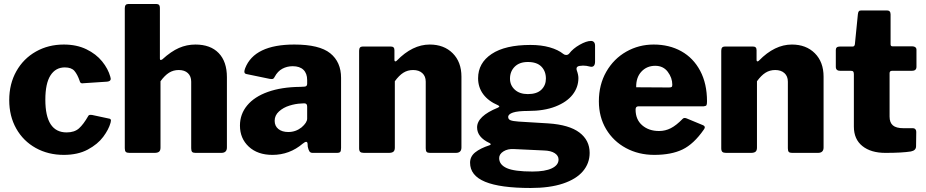

<svg xmlns="http://www.w3.org/2000/svg" viewBox="-20 -762 4615 957"><path d="M530 -379Q532 -371 532 -369Q532 -357 514 -355L393 -347Q392 -347 391 -346.5Q390 -346 388 -347Q380 -347 377 -359Q366 -391 351 -408.5Q336 -426 303 -426Q257 -426 231.5 -386Q206 -346 206 -265Q206 -102 312 -102Q351 -102 373.5 -122Q396 -142 420 -184Q422 -188 426 -189Q430 -190 439 -189L523 -171Q533 -170 533 -161Q533 -158 531 -150Q522 -117 494.5 -80Q467 -43 417.5 -16.5Q368 10 298 10Q220 10 158 -24.5Q96 -59 61 -121Q26 -183 26 -263Q26 -344 61.5 -407Q97 -470 159 -505Q221 -540 298 -540Q362 -540 410.5 -516.5Q459 -493 489 -456Q519 -419 530 -379Z M602 -23V-721Q602 -742 619 -742H760Q777 -742 777 -723V-470Q777 -463 781 -463Q784 -463 789 -466Q833 -506 872 -523Q911 -540 954 -540Q1029 -540 1070 -497.5Q1111 -455 1111 -377V-27Q1111 0 1083 0H954Q942 0 937.5 -5Q933 -10 933 -23V-355Q933 -382 916.5 -397.5Q900 -413 871 -413Q844 -413 822.5 -399.5Q801 -386 780 -357V-26Q780 -12 773 -6Q766 0 750 0H625Q612 0 607 -5Q602 -10 602 -23Z M1338 10Q1264 10 1220 -31Q1176 -72 1176 -136Q1176 -193 1212 -236.5Q1248 -280 1315.5 -304Q1383 -328 1475 -329L1495 -330Q1511 -330 1511 -344V-363Q1511 -396 1492.5 -414Q1474 -432 1439 -432Q1411 -432 1387.5 -419.5Q1364 -407 1349 -379Q1346 -373 1343 -370.5Q1340 -368 1334 -368Q1328 -368 1324 -369L1208 -393Q1198 -395 1198 -405Q1198 -411 1202 -422Q1248 -540 1447 -540Q1572 -540 1626 -496.5Q1680 -453 1680 -374V-25Q1680 -10 1676 -5Q1672 0 1659 0H1538Q1527 0 1522 -8Q1517 -16 1514 -31L1513 -46Q1512 -55 1506 -55Q1500 -55 1489 -46Q1423 10 1338 10ZM1496 -247 1480 -246Q1453 -245 1422.5 -235.5Q1392 -226 1370.5 -206.5Q1349 -187 1349 -160Q1349 -134 1367.5 -119Q1386 -104 1417 -104Q1454 -104 1483 -127Q1511 -151 1511 -171V-230Q1511 -239 1507.5 -243Q1504 -247 1496 -247Z M1770 -23V-509Q1770 -530 1787 -530H1929Q1946 -530 1946 -512V-464Q1946 -456 1951 -456Q1954 -456 1958 -460Q2036 -540 2122 -540Q2193 -540 2236.5 -496.5Q2280 -453 2280 -380V-27Q2280 0 2252 0H2123Q2111 0 2106.5 -5Q2102 -10 2102 -23V-355Q2102 -382 2085 -397.5Q2068 -413 2039 -413Q2012 -413 1990.5 -399.5Q1969 -386 1948 -357V-26Q1948 -12 1941 -6Q1934 0 1918 0H1794Q1781 0 1775.5 -5Q1770 -10 1770 -23Z M2946 -534V-455Q2946 -440 2939.5 -433.5Q2933 -427 2921 -430Q2903 -435 2886 -435Q2878 -435 2875 -434Q2848 -433 2855 -411Q2863 -389 2863 -373Q2863 -327 2834 -290Q2805 -253 2748.5 -231Q2692 -209 2613 -209Q2561 -209 2537 -201Q2513 -193 2513 -179Q2513 -167 2525 -162.5Q2537 -158 2565 -156L2713 -147Q2817 -140 2868 -101.5Q2919 -63 2919 0Q2919 52 2885.5 91.5Q2852 131 2786 153Q2720 175 2625 175Q2473 175 2398 144Q2323 113 2323 49Q2323 18 2348.5 -2.5Q2374 -23 2420 -38Q2426 -40 2426 -43Q2426 -46 2420 -49Q2358 -78 2358 -127Q2358 -183 2461 -225Q2467 -228 2468.5 -230.5Q2470 -233 2463 -237Q2414 -258 2388.5 -292.5Q2363 -327 2363 -372Q2363 -448 2430.5 -493Q2498 -538 2624 -538Q2678 -538 2720 -526Q2762 -514 2788 -493Q2794 -488 2802 -488Q2811 -488 2817 -495Q2836 -520 2869.5 -539Q2903 -558 2926 -558Q2935 -558 2940.5 -552Q2946 -546 2946 -534ZM2701 -370Q2701 -407 2678.5 -430Q2656 -453 2611 -453Q2569 -453 2545.5 -429.5Q2522 -406 2522 -370Q2522 -337 2546 -315Q2570 -293 2611 -293Q2656 -293 2678.5 -315Q2701 -337 2701 -370ZM2542 -19Q2511 -21 2489.5 -7.5Q2468 6 2468 26Q2468 59 2506 76Q2544 93 2634 93Q2697 93 2730.5 77Q2764 61 2764 33Q2764 14 2745 1.5Q2726 -11 2691 -12Z M3265 -109Q3296 -109 3323.5 -123Q3351 -137 3383 -170Q3387 -174 3392 -174Q3397 -174 3402 -172L3484 -138Q3493 -134 3493 -127Q3493 -123 3488 -116Q3438 -44 3382 -17Q3326 10 3241 10Q3163 10 3100 -24Q3037 -58 3001 -118.5Q2965 -179 2965 -257Q2965 -340 3002 -404.5Q3039 -469 3101.5 -504.5Q3164 -540 3238 -540Q3316 -540 3376 -506.5Q3436 -473 3470 -409Q3504 -345 3504 -257Q3504 -243 3501.5 -238Q3499 -233 3487 -232H3162Q3148 -232 3148 -216Q3148 -166 3181 -137.5Q3214 -109 3265 -109ZM3314 -326Q3324 -326 3327.5 -328.5Q3331 -331 3331 -340Q3331 -374 3308.5 -404Q3286 -434 3246 -434Q3204 -434 3177 -405Q3150 -376 3151 -327Z M3575 -23V-509Q3575 -530 3592 -530H3734Q3751 -530 3751 -512V-464Q3751 -456 3756 -456Q3759 -456 3763 -460Q3841 -540 3927 -540Q3998 -540 4041.5 -496.5Q4085 -453 4085 -380V-27Q4085 0 4057 0H3928Q3916 0 3911.5 -5Q3907 -10 3907 -23V-355Q3907 -382 3890 -397.5Q3873 -413 3844 -413Q3817 -413 3795.5 -399.5Q3774 -386 3753 -357V-26Q3753 -12 3746 -6Q3739 0 3723 0H3599Q3586 0 3580.5 -5Q3575 -10 3575 -23Z M4426 -409Q4414 -409 4414 -397V-181Q4414 -151 4430.5 -137Q4447 -123 4483 -123H4531Q4538 -123 4542.5 -118Q4547 -113 4547 -105L4546 -33Q4546 -12 4520 -7Q4475 0 4393 0Q4321 0 4278.5 -34Q4236 -68 4236 -131V-392Q4236 -401 4233 -405Q4230 -409 4222 -409H4168Q4146 -409 4146 -429V-513Q4146 -530 4166 -530H4230Q4239 -530 4241 -541L4256 -691Q4257 -701 4260.5 -705.5Q4264 -710 4273 -710H4401Q4419 -710 4419 -690V-541Q4419 -531 4429 -531H4528Q4537 -531 4542.5 -526.5Q4548 -522 4548 -514V-429Q4548 -409 4525 -409Z"/></svg>

Font: Libre Franklin ExtraBold
Style: Regular
Weight: 800
Designer: Pablo Impallari, Rodrigo Fuenzalida
Foundry: Impallari Type
Version: Version 1.002; ttfautohint (v1.5)